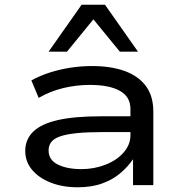

<svg xmlns="http://www.w3.org/2000/svg" viewBox="-20 -785 782 814"><path d="M309 9Q245 9 194.5 -11Q144 -31 115.5 -65.5Q87 -100 87 -145Q87 -194 121 -227Q155 -260 225.5 -276Q296 -292 408 -292H551V-225H413Q349 -225 305.5 -220.5Q262 -216 235.5 -207Q209 -198 197.5 -183Q186 -168 186 -147Q186 -107 225 -87.5Q264 -68 325 -68Q380 -68 428 -87Q476 -106 504.5 -139Q533 -172 533 -211V-323Q533 -375 488 -400Q443 -425 361 -425Q303 -425 247.5 -411.5Q192 -398 144 -370L113 -444Q149 -464 191 -477.5Q233 -491 278.5 -498Q324 -505 371 -505Q449 -505 507 -484.5Q565 -464 597.5 -421.5Q630 -379 630 -312V0H544V-109V-110Q523 -79 491 -51.5Q459 -24 414 -7.5Q369 9 309 9ZM186 -566 326 -765H425L565 -566H488L376 -703L264 -566Z"/></svg>

Font: Nunito Sans 7pt Expanded
Style: Regular
Weight: 400
Width: 7
Designer: Vernon Adams
Foundry: Vernon Adams
Version: Version 3.101;gftools[0.9.27]